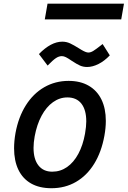

<svg xmlns="http://www.w3.org/2000/svg" viewBox="-20 -988 676 1016"><path d="M54.5 -203.5Q54.5 -241.5 62 -284Q77.5 -368.5 116.8 -430.8Q156 -493 214.2 -526.5Q272.5 -560 343 -560Q405 -560 449.2 -534.5Q493.5 -509 516.8 -461.5Q540 -414 540 -348Q540 -311.5 532.5 -270Q517 -184 478.5 -121.5Q440 -59 382.2 -25.5Q324.5 8 252 8Q188.5 8 144.2 -17.2Q100 -42.5 77.2 -90Q54.5 -137.5 54.5 -203.5ZM430 -281Q436.5 -319 436.5 -345.5Q436.5 -406.5 410.8 -439.5Q385 -472.5 336.5 -472.5Q295.5 -472.5 260.2 -447.2Q225 -422 200 -375.5Q175 -329 163.5 -266.5Q157.5 -233.5 157.5 -205.5Q157.5 -145.5 183.5 -112.5Q209.5 -79.5 256.5 -79.5Q299.5 -79.5 334.8 -104Q370 -128.5 394.5 -174Q419 -219.5 430 -281ZM360 -666Q340.5 -679.5 329 -685.2Q317.5 -691 307.5 -691Q291.5 -691 275.5 -680.2Q259.5 -669.5 232 -641L186 -702Q250 -767.5 309.5 -767.5Q332 -767.5 351.5 -758.2Q371 -749 396.5 -733Q399.5 -731 411.2 -724Q423 -717 432 -713.5Q441 -710 447.5 -710Q460 -710 474 -718.8Q488 -727.5 511.5 -746L523 -755L561 -695Q532.5 -665 501 -649.2Q469.5 -633.5 441 -633.5Q420.5 -633.5 403.5 -641Q386.5 -648.5 360 -666ZM231.5 -968.5H636L621.5 -885.5H217Z"/></svg>

Font: JuliaMono MediumItalic
Style: Regular
Weight: 500
Italic angle: -9°
Monospace: yes
Designer: cormullion
Foundry: corm
Version: Version 0.049; ttfautohint (v1.8.4)